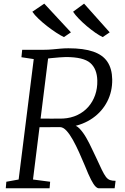

<svg xmlns="http://www.w3.org/2000/svg" viewBox="-20 -1010 673 1030"><path d="M11 0 14 -35 80 -47 161 -693 95 -703 99 -743H218Q239 -743 260.2 -745Q281.5 -747 303.2 -749Q325 -751 347 -751Q428.5 -751 480 -733.2Q531.5 -715.5 556.2 -678.5Q581 -641.5 582 -584Q583 -519.5 555.5 -465.8Q528 -412 477.5 -376.5Q427 -341 359.5 -329.5L369.5 -338Q388.5 -339.5 407.2 -319.8Q426 -300 442.8 -270.8Q459.5 -241.5 472.8 -212.5Q486 -183.5 495 -166Q514 -124.5 526.2 -99.2Q538.5 -74 548.2 -61.2Q558 -48.5 569.8 -44.2Q581.5 -40 600 -40L595 0H510Q502 0 492 -10Q482 -20 468.2 -46.5Q454.5 -73 435 -122Q420.5 -157 404.2 -193Q388 -229 371 -259.5Q354 -290 336.8 -308.8Q319.5 -327.5 303 -328Q301 -328 285.5 -328Q270 -328 248.8 -327.8Q227.5 -327.5 207 -327.5Q186.5 -327.5 174.5 -327.5L182 -374Q194 -374 214.8 -373.8Q235.5 -373.5 257.5 -373.5Q279.5 -373.5 296.5 -373.8Q313.5 -374 318 -374Q361 -376.5 395.5 -393Q430 -409.5 454 -437Q478 -464.5 490.5 -500.5Q503 -536.5 502 -578Q500.5 -641 464 -672.5Q427.5 -704 333 -704Q323.5 -704 299.2 -702.2Q275 -700.5 252.2 -698Q229.5 -695.5 223.5 -693L242.5 -732.5L157 -47L249 -35L246 0ZM568.5 -836.5 531 -811Q513 -819.5 490.5 -835.2Q468 -851 445.2 -870.2Q422.5 -889.5 403 -909.5Q383.5 -929.5 372 -947L431 -990.5ZM360.5 -836.5 323 -811Q305 -819.5 281 -835.2Q257 -851 232.2 -870.2Q207.5 -889.5 186.5 -909.5Q165.5 -929.5 153.5 -947L217.5 -990.5Z"/></svg>

Font: Merriweather 7pt Light
Style: Italic
Weight: 300
Italic angle: -7.8°
Designer: Eben Sorkin
Foundry: Eben Sorkin
Version: Version 2.200;gftools[0.9.31]